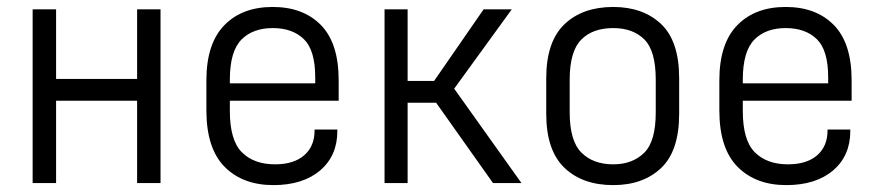

<svg xmlns="http://www.w3.org/2000/svg" viewBox="-20 -534 2562 560"><path d="M75.2 -506.8H143.6V-303.7H379.9V-506.8H448.2V0H379.9V-240.2H143.6V0H75.2Z M650.4 -240.2V-210Q650.4 -125 685.5 -89.8Q720.7 -54.7 782.2 -54.7Q836.9 -54.7 867.2 -81.1Q897.5 -107.4 897.5 -153.3V-156.2H963.9V-151.4Q963.9 -80.1 914.1 -37.1Q863.3 5.9 777.3 5.9Q688.5 5.9 635.7 -46.9Q582 -100.6 582 -211.9V-299.8Q582 -408.2 635.7 -461.9Q687.5 -513.7 775.4 -513.7Q863.3 -513.7 915 -461.9Q967.8 -409.2 967.8 -299.8V-240.2ZM684.6 -418.9Q650.4 -384.8 650.4 -301.8V-291H899.4V-308.6Q899.4 -387.7 866.2 -419.9Q833 -452.1 775.4 -452.1Q717.8 -452.1 684.6 -418.9Z M1101.6 -506.8H1168.9V-297.9H1246.1L1390.6 -506.8H1472.7L1304.7 -275.4L1501 0H1418L1252 -234.4H1168.9V0H1101.6Z M1627 -43.9Q1573.2 -94.7 1573.2 -202.1V-305.7Q1573.2 -413.1 1627 -463.9Q1679.7 -513.7 1768.6 -513.7Q1855.5 -513.7 1908.2 -463.9Q1960.9 -414.1 1960.9 -305.7V-202.1Q1960.9 -93.8 1908.2 -43.9Q1855.5 5.9 1768.6 5.9Q1679.7 5.9 1627 -43.9ZM1859.4 -88.9Q1892.6 -122.1 1892.6 -206.1V-301.8Q1892.6 -385.7 1859.4 -418.9Q1826.2 -452.1 1768.6 -452.1Q1709 -452.1 1675.8 -418.9Q1641.6 -384.8 1641.6 -301.8V-206.1Q1641.6 -123 1675.8 -88.9Q1710 -54.7 1768.6 -54.7Q1825.2 -54.7 1859.4 -88.9Z M2146.5 -240.2V-210Q2146.5 -125 2181.6 -89.8Q2216.8 -54.7 2278.3 -54.7Q2333 -54.7 2363.3 -81.1Q2393.6 -107.4 2393.6 -153.3V-156.2H2460V-151.4Q2460 -80.1 2410.2 -37.1Q2359.4 5.9 2273.4 5.9Q2184.6 5.9 2131.8 -46.9Q2078.1 -100.6 2078.1 -211.9V-299.8Q2078.1 -408.2 2131.8 -461.9Q2183.6 -513.7 2271.5 -513.7Q2359.4 -513.7 2411.1 -461.9Q2463.9 -409.2 2463.9 -299.8V-240.2ZM2180.7 -418.9Q2146.5 -384.8 2146.5 -301.8V-291H2395.5V-308.6Q2395.5 -387.7 2362.3 -419.9Q2329.1 -452.1 2271.5 -452.1Q2213.9 -452.1 2180.7 -418.9Z"/></svg>

Font: DINish
Style: Regular
Weight: 400
Designer: Bert Driehuis
Foundry: Playbeing
Version: Version 3.008; git-95204e4c-release